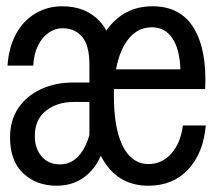

<svg xmlns="http://www.w3.org/2000/svg" viewBox="-20 -580 690 612"><path d="M265 -117V-374Q265 -436 241.5 -463Q218 -490 179 -490Q156 -490 135.5 -476Q115 -462 101.5 -435.5Q88 -409 86 -371H4Q8 -430 31.5 -472.5Q55 -515 93.5 -537.5Q132 -560 178 -560Q254 -560 298.5 -511.5Q343 -463 343 -364V-117ZM161 12Q96 12 54 -27.5Q12 -67 12 -142Q12 -196 38 -235Q64 -274 110 -295.5Q156 -317 213 -317H275L274 -255H215Q162 -255 126.5 -227Q91 -199 91 -146Q91 -106 113 -81Q135 -56 171 -56Q211 -56 237 -90.5Q263 -125 273 -186L315 -129Q302 -63 261 -25.5Q220 12 161 12ZM453 12Q362 12 313.5 -62.5Q265 -137 265 -275Q265 -407 319.5 -483.5Q374 -560 466 -560Q556 -560 598 -490Q640 -420 634 -296H334L335 -359H555Q553 -423 529.5 -458Q506 -493 464 -493Q408 -493 375.5 -435Q343 -377 343 -273Q343 -205 356 -156Q369 -107 394 -82Q419 -57 453 -57Q496 -57 526 -90.5Q556 -124 563 -180H636Q628 -91 579.5 -39.5Q531 12 453 12Z"/></svg>

Font: Azeret Mono Light
Style: Regular
Weight: 300
Designer: Martin Vácha
Foundry: Displaay
Version: Version 1.002